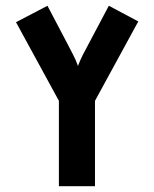

<svg xmlns="http://www.w3.org/2000/svg" viewBox="-20 -645 533 665"><path d="M459 -570.8Q459 -570.8 309 -295.8V0H184V-295.8L35.4 -568.1Q35.4 -568.1 144.4 -625L218.1 -484.7Q225.7 -469.4 234 -453.8Q242.4 -438.2 250 -416.7Q258.3 -438.2 266.3 -453.8Q274.3 -469.4 282.6 -484.7L356.9 -625Z"/></svg>

Font: co2trust
Style: Bold
Weight: 700
Designer: Kristian Moeller
Foundry: Dicotype
Version: Version 1.000